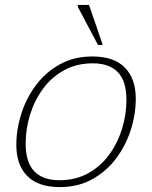

<svg xmlns="http://www.w3.org/2000/svg" viewBox="-20 -752 620 782"><path d="M356 -522Q444 -522 488.5 -476.8Q533 -431.5 533 -350.5Q533 -287 512.8 -223.2Q492.5 -159.5 453 -106.8Q413.5 -54 355.8 -22Q298 10 223.5 10Q135.5 10 91 -35.2Q46.5 -80.5 46.5 -161.5Q46.5 -225 66.8 -288.8Q87 -352.5 126.5 -405.2Q166 -458 223.8 -490Q281.5 -522 356 -522ZM221.5 -18Q288.5 -18 339.5 -46.5Q390.5 -75 425 -122.5Q459.5 -170 477.2 -228Q495 -286 495 -344.5Q495 -422 460 -458Q425 -494 358 -494Q291.5 -494 240.2 -465.5Q189 -437 154.5 -389.5Q120 -342 102.2 -284Q84.5 -226 84.5 -167.5Q84.5 -90.5 119.8 -54.2Q155 -18 221.5 -18ZM398.5 -569H379L297 -724V-732H342.5Z"/></svg>

Font: Newsreader 6pt ExtraLight
Style: Italic
Weight: 275
Italic angle: -17°
Designer: Hugues Gentile
Foundry: Production Type
Version: Version 1.003; ttfautohint (v1.8.3)